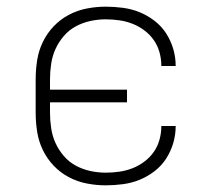

<svg xmlns="http://www.w3.org/2000/svg" viewBox="-20 -548 640 576"><path d="M297 8Q269 8 240.5 2.5Q212 -3 186.5 -16.5Q161 -30 141 -51Q121 -72 108.5 -98Q96 -124 91.5 -152.5Q87 -181 87 -210V-310Q87 -339 91.5 -367.5Q96 -396 108.5 -422Q121 -448 141 -469Q161 -490 186.5 -503.5Q212 -517 240.5 -522.5Q269 -528 297 -528Q323 -528 349 -524.5Q375 -521 398.5 -511.5Q422 -502 443 -486Q464 -470 478 -448.5Q492 -427 499.5 -402Q507 -377 507 -351V-350H464V-351Q464 -371 458.5 -391Q453 -411 441.5 -427.5Q430 -444 413.5 -456.5Q397 -469 378 -476.5Q359 -484 338.5 -487Q318 -490 297 -490Q274 -490 251 -485Q228 -480 207.5 -469Q187 -458 171.5 -440Q156 -422 146.5 -401Q137 -380 133.5 -356.5Q130 -333 130 -310V-279H361V-241H130V-210Q130 -187 133.5 -163.5Q137 -140 146.5 -119Q156 -98 171.5 -80Q187 -62 207.5 -51Q228 -40 251 -35Q274 -30 297 -30Q318 -30 338.5 -33Q359 -36 378 -43.5Q397 -51 413.5 -63.5Q430 -76 441.5 -92.5Q453 -109 458.5 -129Q464 -149 464 -169V-170H507V-169Q507 -143 499.5 -118Q492 -93 478 -71.5Q464 -50 443 -34Q422 -18 398.5 -8.5Q375 1 349 4.5Q323 8 297 8Z"/></svg>

Font: Iosevka Aile Extralight
Style: Regular
Weight: 200
Designer: Belleve Invis
Foundry: Belleve Invis
Version: Version 31.1.0; ttfautohint (v1.8.4)